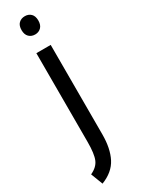

<svg xmlns="http://www.w3.org/2000/svg" viewBox="-256 -758 749 1020"><g transform="rotate(-30 119.0 -248.5)"><path d="M68 -681Q68 -709 82.5 -723Q97 -737 120 -737Q142 -737 156.5 -723Q171 -709 171 -681Q171 -654 156.5 -639.5Q142 -625 120 -625Q97 -625 82.5 -639.5Q68 -654 68 -681ZM33 240 5 167Q47 148 61 114.5Q75 81 75 8V-536H163V13Q163 99 134 155.5Q105 212 33 240Z"/></g></svg>

Font: Advent Sans Logo
Style: Regular
Weight: 400
Designer: Types & Symbols
Foundry: Types & Symbols
Version: Version 1.002